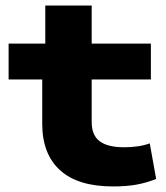

<svg xmlns="http://www.w3.org/2000/svg" viewBox="-20 -660 596 691"><path d="M387 11Q260 11 196 -47.5Q132 -106 132 -214V-374H11V-503H143V-640H310V-503H523V-374H310V-221Q310 -173 339 -151.5Q368 -130 427 -130Q453 -130 476.5 -133.5Q500 -137 519 -144L542 -16Q507 -2 471 4.5Q435 11 387 11Z"/></svg>

Font: Nunito Sans 7pt Expanded ExtraBold
Style: Regular
Weight: 800
Width: 7
Designer: Vernon Adams
Foundry: Vernon Adams
Version: Version 3.101;gftools[0.9.27]